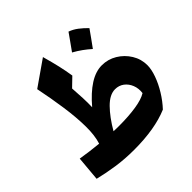

<svg xmlns="http://www.w3.org/2000/svg" viewBox="-200 -1007 1216 1216"><g transform="rotate(-45 408.0 -399.0)"><path d="M571.3 -510.7Q626 -510.7 672.6 -482.7Q719.2 -454.6 747.8 -408.2Q776.4 -361.8 776.4 -306.6Q776.4 -269.5 759.3 -221.7Q742.2 -173.8 712.6 -125.7Q683.1 -77.6 646.5 -38.6Q524.4 13.2 338.4 13.2Q255.9 13.2 181.4 2.2Q106.9 -8.8 40 -25.4L54.7 -191.4Q92.3 -185.1 131.1 -180.2Q169.9 -175.3 208.5 -171.4Q227.1 -228.5 225.8 -311.3Q224.6 -394 210.4 -492.2Q196.3 -590.3 175.3 -692.9L344.7 -811Q363.3 -744.6 374.5 -696Q385.7 -647.5 393.6 -596.7L334.5 -539.6Q337.9 -494.1 339.8 -449.2Q341.8 -404.3 340.3 -365.7Q400.9 -437 458.5 -473.9Q516.1 -510.7 571.3 -510.7ZM523.4 -344.2Q475.1 -344.2 425 -293.5Q375 -242.7 328.6 -162.6Q341.3 -162.1 353.5 -161.9Q365.7 -161.6 377.9 -161.6Q463.9 -161.6 529.5 -171.9Q595.2 -182.1 629.4 -203.6Q634.3 -241.7 621.6 -273.7Q608.9 -305.7 583.3 -325Q557.6 -344.2 523.4 -344.2ZM573.2 -810.5Q603.5 -799.8 630.6 -779.1Q657.7 -758.3 682.6 -732.4Q663.6 -705.6 644.3 -678.5Q625 -651.4 604.5 -623.5Q580.6 -645 553.5 -664.6Q526.4 -684.1 495.6 -701.2Q515.6 -729 534.9 -756.3Q554.2 -783.7 573.2 -810.5Z"/></g></svg>

Font: Pinar DS2-Bold
Style: Regular
Weight: 700
Designer: Amin Abedi
Version: Version 2.000